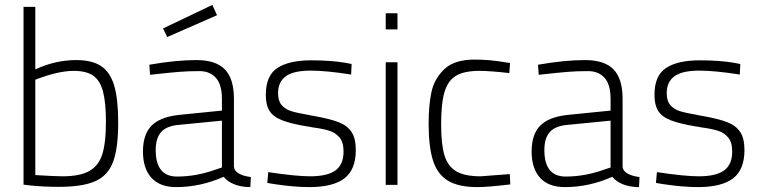

<svg xmlns="http://www.w3.org/2000/svg" viewBox="-20 -754 3102 783"><path d="M100 2 76 -1V-726H124V-471Q206 -509 291 -509Q356 -509 393 -484Q430 -459 446 -404Q462 -349 462 -254Q462 -149 441 -93.5Q420 -38 368.5 -15Q317 8 219 8Q158 8 100 2ZM412 -257Q412 -336 400 -381Q388 -426 360 -445.5Q332 -465 281 -465Q217 -465 124 -429V-40Q206 -35 234 -35Q307 -35 345 -57Q383 -79 397.5 -126Q412 -173 412 -257Z M563 0ZM563 -136Q563 -205 597 -240.5Q631 -276 706 -285L885 -303V-351Q885 -409 860.5 -436.5Q836 -464 793 -464Q749 -464 711 -461Q673 -458 592 -449L589 -490Q697 -509 781 -509Q860 -509 897 -471Q934 -433 934 -351V-74Q935 -58 953 -47Q971 -36 1003 -32L1001 9Q965 9 936.5 -2Q908 -13 892 -33Q798 9 698 9Q632 9 597.5 -29Q563 -67 563 -136ZM858 -62 885 -71V-262L712 -245Q660 -241 637.5 -216Q615 -191 615 -142Q615 -34 702 -34Q780 -34 858 -62ZM645 -638 846 -734 865 -692 662 -603Z M1100 -3 1070 -8 1074 -52Q1187 -35 1245 -35Q1315 -35 1348 -59Q1381 -83 1381 -136Q1381 -174 1364.5 -193.5Q1348 -213 1322.5 -221Q1297 -229 1252 -235Q1245 -237 1229 -239Q1164 -250 1129 -264Q1094 -278 1079 -302Q1064 -326 1064 -367Q1064 -446 1111.5 -477Q1159 -508 1249 -508Q1329 -508 1388 -498L1414 -493L1412 -450Q1310 -466 1247 -466Q1177 -466 1145.5 -443Q1114 -420 1114 -374Q1114 -342 1129 -325Q1144 -308 1168.5 -300.5Q1193 -293 1240 -285Q1247 -283 1261 -281Q1327 -269 1361.5 -255.5Q1396 -242 1413.5 -216Q1431 -190 1431 -142Q1431 -62 1384.5 -26.5Q1338 9 1241 9Q1180 9 1100 -3Z M1553 0ZM1553 -500H1601V0H1553ZM1553 -700H1601V-634H1553Z M1728 -250Q1728 -322 1739 -376.5Q1750 -431 1791 -471Q1832 -511 1915 -511Q1946 -511 1976 -508.5Q2006 -506 2060 -497L2057 -456Q1978 -465 1935 -465Q1874 -465 1840.5 -445.5Q1807 -426 1793 -379.5Q1779 -333 1779 -247Q1779 -166 1792.5 -121Q1806 -76 1840.5 -55.5Q1875 -35 1940 -35L2059 -44L2061 -2Q1970 9 1927 9Q1850 9 1807 -17Q1764 -43 1746 -99Q1728 -155 1728 -250Z M2148 -136Q2148 -205 2182 -240.5Q2216 -276 2291 -285L2470 -303V-351Q2470 -409 2445.5 -436.5Q2421 -464 2378 -464Q2334 -464 2296 -461Q2258 -458 2177 -449L2174 -490Q2282 -509 2366 -509Q2445 -509 2482 -471Q2519 -433 2519 -351V-74Q2520 -58 2538 -47Q2556 -36 2588 -32L2586 9Q2550 9 2521.5 -2Q2493 -13 2477 -33Q2383 9 2283 9Q2217 9 2182.5 -29Q2148 -67 2148 -136ZM2443 -62 2470 -71V-262L2297 -245Q2245 -241 2222.5 -216Q2200 -191 2200 -142Q2200 -34 2287 -34Q2365 -34 2443 -62Z M2685 -3 2655 -8 2659 -52Q2772 -35 2830 -35Q2900 -35 2933 -59Q2966 -83 2966 -136Q2966 -174 2949.5 -193.5Q2933 -213 2907.5 -221Q2882 -229 2837 -235Q2830 -237 2814 -239Q2749 -250 2714 -264Q2679 -278 2664 -302Q2649 -326 2649 -367Q2649 -446 2696.5 -477Q2744 -508 2834 -508Q2914 -508 2973 -498L2999 -493L2997 -450Q2895 -466 2832 -466Q2762 -466 2730.5 -443Q2699 -420 2699 -374Q2699 -342 2714 -325Q2729 -308 2753.5 -300.5Q2778 -293 2825 -285Q2832 -283 2846 -281Q2912 -269 2946.5 -255.5Q2981 -242 2998.5 -216Q3016 -190 3016 -142Q3016 -62 2969.5 -26.5Q2923 9 2826 9Q2765 9 2685 -3Z"/></svg>

Font: Cairo Light
Style: Regular
Weight: 300
Designer: Mohamed Gaber, the designers of Titillium
Foundry: Kief Type Foundry
Version: Version 2.009; ttfautohint (v1.5.33-1714) -l 8 -r 50 -G 200 